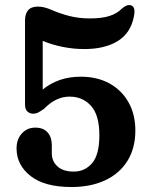

<svg xmlns="http://www.w3.org/2000/svg" viewBox="-20 -738 600 771"><path d="M46.5 -142Q46.5 -179 67.8 -202.2Q89 -225.5 121.5 -225.5Q154.5 -225.5 171.2 -206.2Q188 -187 188 -156V-122.5Q188 -90.5 210.8 -69.8Q233.5 -49 276.5 -49Q321 -49 350 -83Q379 -117 379 -195Q379 -276 345.5 -313Q312 -350 259.5 -350Q204.5 -350 158 -302Q144 -292 134.5 -286.8Q125 -281.5 113 -281.5Q99 -281.5 89.8 -290.5Q80.5 -299.5 80.5 -318V-656.5Q80.5 -682 92.8 -696.8Q105 -711.5 132.5 -711.5Q153 -711.5 178 -702Q217.5 -684.5 256.8 -674.2Q296 -664 341 -664Q389 -664 419.5 -673.8Q450 -683.5 469.5 -703.5Q490.5 -722 506 -716.5Q514 -714.5 518 -705Q522 -695.5 518 -673.5Q505.5 -605.5 453 -573.2Q400.5 -541 319 -541Q274.5 -541 231.2 -549.8Q188 -558.5 151.5 -574V-378.5Q183 -404 220.8 -417Q258.5 -430 304.5 -430Q370.5 -430 419.8 -402.8Q469 -375.5 496.2 -327Q523.5 -278.5 523.5 -214Q523.5 -143 491.8 -92Q460 -41 402.2 -14Q344.5 13 267 13Q159 13 102.8 -31.2Q46.5 -75.5 46.5 -142Z"/></svg>

Font: Fraunces 72pt SuperSoft SemiBold
Style: Regular
Weight: 600
Version: Version 1.000;[b76b70a41]